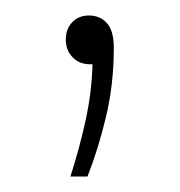

<svg xmlns="http://www.w3.org/2000/svg" viewBox="-20 -78 232 248"><path d="M71 150Q83.5 110.5 91 75.5Q98.5 40.5 99.5 5H96Q82.5 5 73.8 -4Q65 -13 65 -27Q65 -40.5 73.2 -49.2Q81.5 -58 95 -58Q109 -58 118 -48.2Q127 -38.5 127 -16Q127 30.5 117 72.5Q107 114.5 93 150Z"/></svg>

Font: Encode Sans SmCnd Th
Style: Regular
Weight: 100
Width: 4
Designer: Multiple Designers
Foundry: Impallari Type
Version: Version 3.002; ttfautohint (v1.8.3) -l 8 -r 50 -G 200 -x 14 